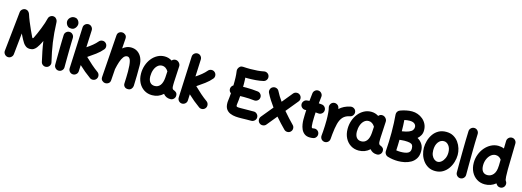

<svg xmlns="http://www.w3.org/2000/svg" viewBox="2 -1840 8063 2967"><g transform="rotate(15 4033.0 -356.0)"><path d="M97.2 74.2Q67.4 70.8 47.4 46.4Q27.3 22 30.8 -7.8L97.7 -642.6Q101.1 -674.3 127.7 -694.1Q154.3 -713.9 185.5 -708Q208.5 -704.1 223.4 -687.3Q238.3 -670.4 243.7 -654.8Q260.3 -602.1 285.2 -541Q310.1 -480 336.4 -422.4Q362.8 -364.7 383.8 -321.3Q391.1 -306.6 397 -306.6Q402.3 -306.6 410.2 -320.3Q426.8 -353 446.5 -397.9Q466.3 -442.9 485.4 -491.2Q504.4 -539.6 519 -583.3Q533.7 -627 540 -657.2Q546.9 -689 574.5 -705.8Q602.1 -722.7 633.3 -713.9Q658.7 -706.5 672.6 -684.6Q686.5 -662.6 687 -645Q690.4 -552.2 697 -473.4Q703.6 -394.5 714.1 -322Q724.6 -249.5 739 -176.5Q753.4 -103.5 772.5 -22.9Q779.8 6.8 763.4 33.2Q747.1 59.6 717.3 66.4Q687.5 73.7 661.1 57.4Q634.8 41 627.9 11.2Q608.4 -73.2 593 -150.4Q577.6 -227.5 566.4 -308.1Q558.1 -290 548.3 -270.8Q538.6 -251.5 528.8 -235.4Q516.6 -213.9 499.5 -190.7Q482.4 -167.5 457.5 -151.4Q432.6 -135.3 396.5 -135.3Q356.9 -135.3 330.6 -153.8Q304.2 -172.4 287.4 -198Q270.5 -223.6 259.8 -244.6Q249 -263.7 237.3 -287.4Q225.6 -311 214.4 -334L179.2 7.8Q175.8 37.6 151.6 57.6Q127.4 77.6 97.2 74.2Z M841.8 -694.8Q841.8 -717.8 854.5 -738.5Q867.2 -759.3 888.2 -772.5Q909.2 -785.6 934.1 -785.6Q965.8 -785.6 984.6 -770.5Q1003.4 -755.4 1012 -734.9Q1020.5 -714.4 1020.5 -698.2Q1020.5 -680.2 1010.5 -658Q1000.5 -635.7 980.7 -619.9Q960.9 -604 931.6 -604Q897 -604 877.4 -620.1Q857.9 -636.2 849.9 -657.5Q841.8 -678.7 841.8 -694.8ZM923.3 -548.3Q954.1 -546.9 974.6 -523.9Q995.1 -501 994.1 -470.7Q992.7 -437.5 991.5 -389.4Q990.2 -341.3 989.5 -286.4Q988.8 -231.4 988.3 -177.2Q987.8 -123 987.5 -76.7Q987.3 -30.3 987.3 0Q987.3 30.3 965.3 52.2Q943.4 74.2 912.6 74.2Q882.3 74.2 860.4 52.2Q838.4 30.3 838.4 0Q838.4 -31.2 838.6 -77.6Q838.9 -124 839.4 -178.5Q839.8 -232.9 840.8 -288.3Q841.8 -343.8 843 -392.8Q844.2 -441.9 845.7 -477.5Q847.2 -508.3 870.1 -528.8Q893.1 -549.3 923.3 -548.3Z M1514.6 42Q1497.1 66.9 1466.6 72.3Q1436 77.6 1411.1 59.6Q1311 -11.7 1220.7 -97.7L1216.3 1.5Q1214.8 32.2 1191.9 52.7Q1168.9 73.2 1138.7 72.3Q1107.9 70.8 1087.4 47.9Q1066.9 24.9 1067.9 -5.4L1097.2 -668Q1098.6 -698.7 1121.6 -719.2Q1144.5 -739.7 1174.8 -738.8Q1205.6 -737.3 1226.1 -714.4Q1246.6 -691.4 1245.6 -661.1L1233.4 -386.2Q1279.8 -416.5 1322.3 -451.4Q1364.7 -486.3 1394 -521.5Q1413.1 -544.9 1444.3 -548.1Q1475.6 -551.3 1499 -531.7Q1522.5 -512.2 1525.6 -481.2Q1528.8 -450.2 1509.3 -426.8Q1467.8 -376.5 1405.8 -330.3Q1343.8 -284.2 1284.7 -245.1Q1336.4 -194.3 1390.9 -146.7Q1445.3 -99.1 1497.6 -62Q1522 -43.9 1527.1 -13.4Q1532.2 17.1 1514.6 42Z M1655.3 73.7Q1627.9 71.3 1606.4 51Q1585 30.8 1587.4 -5.4L1634.8 -682.1Q1637.2 -719.2 1661.9 -736.3Q1686.5 -753.4 1714.8 -751Q1742.2 -749 1763.9 -728.8Q1785.6 -708.5 1783.2 -671.4L1772 -511.7Q1799.8 -535.2 1832 -548.8Q1864.3 -562.5 1901.4 -562.5Q1964.8 -562.5 2009.5 -531.2Q2054.2 -500 2077.9 -447Q2101.6 -394 2101.6 -328.1Q2101.6 -249.5 2100.8 -165.8Q2100.1 -82 2095.7 0.5Q2093.8 27.8 2074.2 50.5Q2054.7 73.2 2019.5 73.2Q1982.9 73.2 1963.6 51.3Q1944.3 29.3 1946.3 1Q1948.7 -53.2 1950.2 -100.6Q1951.7 -147.9 1951.7 -189.9Q1951.7 -299.3 1936.3 -356.7Q1920.9 -414.1 1882.3 -414.1Q1847.7 -414.1 1822.8 -380.9Q1797.9 -347.7 1780.3 -294.4Q1762.7 -241.2 1750 -180.7Q1749.5 -177.7 1748.5 -174.8L1735.8 5.4Q1733.4 42.5 1708.3 59.3Q1683.1 76.2 1655.3 73.7Z M2693.4 52.2Q2655.8 52.2 2627.4 38.3Q2599.1 24.4 2579.6 -1Q2505.4 66.9 2404.3 66.9Q2331.5 66.9 2275.1 31Q2218.8 -4.9 2186.8 -67.6Q2154.8 -130.4 2154.3 -210.9Q2153.8 -281.7 2175.3 -345.2Q2196.8 -408.7 2235.8 -457.8Q2274.9 -506.8 2327.4 -534.9Q2379.9 -563 2441.4 -563Q2505.4 -563 2559.1 -528.3Q2569.8 -543 2587.4 -550.3Q2605 -557.6 2625 -555.2Q2655.3 -550.8 2676.3 -525.9Q2697.3 -501 2695.3 -471.7L2683.1 -243.2Q2682.6 -235.8 2682.1 -228.5Q2681.2 -207.5 2680.7 -181.9Q2680.2 -156.2 2681.2 -143.6Q2682.1 -125.5 2689 -111.8Q2695.8 -98.1 2717.8 -92.3Q2735.4 -85.9 2751.7 -70.3Q2768.1 -54.7 2768.1 -22Q2768.1 8.3 2746.1 30.3Q2724.1 52.2 2693.4 52.2ZM2406.2 -81.5Q2460.4 -81.5 2493.4 -123Q2526.4 -164.6 2533.2 -248.5Q2533.2 -254.9 2533.7 -260.3Q2533.7 -263.2 2534.2 -266.1L2539.1 -350.6Q2520 -380.9 2495.4 -397.7Q2470.7 -414.6 2439.9 -414.6Q2398.4 -414.6 2367.4 -386.5Q2336.4 -358.4 2319.8 -311.8Q2303.2 -265.1 2303.2 -209Q2304.2 -147.9 2330.8 -114.7Q2357.4 -81.5 2406.2 -81.5Z M3259.8 42Q3242.2 66.9 3211.7 72.3Q3181.2 77.6 3156.2 59.6Q3056.2 -11.7 2965.8 -97.7L2961.4 1.5Q2960 32.2 2937 52.7Q2914.1 73.2 2883.8 72.3Q2853 70.8 2832.5 47.9Q2812 24.9 2813 -5.4L2842.3 -668Q2843.8 -698.7 2866.7 -719.2Q2889.6 -739.7 2919.9 -738.8Q2950.7 -737.3 2971.2 -714.4Q2991.7 -691.4 2990.7 -661.1L2978.5 -386.2Q3024.9 -416.5 3067.4 -451.4Q3109.9 -486.3 3139.2 -521.5Q3158.2 -544.9 3189.5 -548.1Q3220.7 -551.3 3244.1 -531.7Q3267.6 -512.2 3270.8 -481.2Q3273.9 -450.2 3254.4 -426.8Q3212.9 -376.5 3150.9 -330.3Q3088.9 -284.2 3029.8 -245.1Q3081.5 -194.3 3136 -146.7Q3190.4 -99.1 3242.7 -62Q3267.1 -43.9 3272.2 -13.4Q3277.3 17.1 3259.8 42Z M3543 -330.1Q3540 -353.5 3551 -373.8Q3562 -394 3581.1 -404.8Q3582 -438 3582 -468.8Q3582 -503.4 3581.1 -529.3Q3580.1 -555.2 3577.9 -580.3Q3575.7 -605.5 3571.3 -637.7Q3569.3 -653.3 3577.6 -673.6Q3585.9 -693.8 3604.2 -708.5Q3622.6 -723.1 3649.4 -721.2Q3679.7 -719.2 3709.7 -718.3Q3739.7 -717.3 3769 -717.3Q3824.2 -717.3 3881.3 -721.9Q3938.5 -726.6 3980 -735.8Q4010.3 -742.7 4036.4 -726.3Q4062.5 -710 4068.8 -680.2Q4075.7 -650.4 4059.3 -624.3Q4043 -598.1 4013.2 -591.3Q3957 -578.1 3893.6 -573Q3830.1 -567.9 3769 -567.9Q3758.8 -567.9 3748 -568.1Q3737.3 -568.4 3727.5 -568.8Q3729 -545.9 3730.2 -521.7Q3731.4 -497.6 3731.4 -468.8Q3731.4 -446.3 3731 -422.4Q3755.9 -423.3 3782.7 -423.3Q3874.5 -423.3 3967.3 -412.1Q3997.6 -408.7 4016.8 -384Q4036.1 -359.4 4032.2 -329.1Q4028.8 -299.3 4004.2 -280.3Q3979.5 -261.2 3949.2 -264.6Q3869.1 -273.9 3782.7 -273.9Q3751 -273.9 3724.1 -272.9Q3721.7 -237.3 3718.3 -203.4Q3714.8 -169.4 3710.4 -139.2Q3709 -129.9 3709 -119.6Q3709 -103 3724.1 -98.4Q3739.3 -93.8 3783.4 -95Q3827.6 -96.2 3913.6 -96.2Q3933.1 -96.2 3951.4 -96.2Q3969.7 -96.2 3987.3 -96.7Q4018.1 -97.7 4040.5 -75.9Q4063 -54.2 4063.5 -23.9Q4064.5 6.8 4042.5 28.8Q4020.5 50.8 3990.2 51.8Q3971.2 52.2 3952.1 52.2Q3933.1 52.2 3913.6 52.2Q3879.4 52.2 3833.5 54Q3787.6 55.7 3740 51.8Q3692.4 47.9 3651.6 31.2Q3610.8 14.6 3585.7 -21.2Q3560.5 -57.1 3560.5 -119.6Q3560.5 -127.9 3561 -137Q3561.5 -146 3563 -156.2Q3566.9 -182.6 3569.8 -213.6Q3572.8 -244.6 3575.2 -277.8Q3546.9 -296.9 3543 -330.1Z M4125 57.6Q4101.6 38.6 4098.6 7.3Q4095.7 -23.9 4114.7 -47.4L4268.1 -234.4Q4231.4 -283.7 4199.5 -334Q4167.5 -384.3 4142.6 -434.6Q4129.4 -461.9 4139.2 -491.2Q4148.9 -520.5 4176.3 -533.7Q4203.6 -546.9 4232.9 -537.4Q4262.2 -527.8 4275.4 -500.5Q4293 -465.3 4315.9 -428.2Q4338.9 -391.1 4365.7 -353.5L4502.9 -521.5Q4522 -544.9 4553.2 -548.1Q4584.5 -551.3 4607.9 -531.7Q4631.3 -512.7 4634.5 -481.4Q4637.7 -450.2 4618.2 -426.8L4459 -232.4Q4500.5 -183.1 4542.7 -137.2Q4585 -91.3 4623.5 -52.2Q4645 -31.2 4645 -0.2Q4645 30.8 4623.5 52.2Q4602.5 73.7 4571.5 73.7Q4540.5 73.7 4519 52.2Q4482.4 15.6 4442.6 -26.9Q4402.8 -69.3 4363.3 -115.7L4230 47.4Q4210.9 70.8 4179.7 73.7Q4148.4 76.7 4125 57.6Z M5043 -391.1Q5039.1 -360.8 5014.6 -342Q4990.2 -323.2 4960 -326.7Q4938.5 -329.1 4915.5 -330.6Q4913.1 -291.5 4911.9 -252.2Q4910.6 -212.9 4910.6 -173.3Q4910.6 -137.7 4914.3 -109.6Q4918 -81.5 4931.6 -81.5Q4940.9 -81.5 4954.6 -84Q4984.9 -89.4 5010.3 -71.8Q5035.6 -54.2 5041 -24.4Q5046.4 5.4 5029.1 31.2Q5011.7 57.1 4981.4 62.5Q4968.3 64.9 4955.8 65.9Q4943.4 66.9 4931.6 66.9Q4876 66.9 4842 41.3Q4808.1 15.6 4791 -23.2Q4773.9 -62 4768.1 -102.8Q4762.2 -143.6 4762.2 -173.3Q4762.2 -212.4 4763.4 -251Q4764.6 -289.6 4766.6 -327.6Q4761.7 -327.1 4756.3 -326.7Q4726.1 -323.2 4701.7 -342.3Q4677.2 -361.3 4673.3 -391.1Q4669.9 -421.4 4689 -446Q4708 -470.7 4737.8 -474.1Q4757.8 -476.6 4778.3 -478Q4781.2 -509.3 4784.7 -540.5Q4788.1 -571.8 4791.5 -602.5Q4795.4 -632.8 4819.6 -652.1Q4843.8 -671.4 4874 -667.5Q4904.3 -664.1 4923.6 -639.6Q4942.9 -615.2 4939 -585Q4936 -558.1 4933.1 -531.7Q4930.2 -505.4 4927.2 -479Q4954.1 -477.1 4979 -474.1Q5009.3 -470.2 5028.1 -445.8Q5046.9 -421.4 5043 -391.1Z M5164.1 74.2Q5154.3 73.2 5145.5 69.8Q5115.7 58.6 5103 29.3Q5095.2 11.7 5097.2 -7.3Q5097.7 -10.7 5097.7 -14.6Q5099.1 -28.8 5100.3 -43.7Q5101.6 -58.6 5103 -73.2Q5106 -116.2 5108.2 -164.6Q5110.4 -212.9 5110.4 -259.8Q5110.4 -320.8 5105.7 -374.5Q5101.1 -428.2 5093.3 -453.1Q5085 -481.9 5099.9 -509.5Q5114.7 -537.1 5143.6 -545.4Q5172.4 -553.7 5200 -539.1Q5227.5 -524.4 5235.8 -495.6Q5239.3 -484.4 5241.7 -472.2Q5273.9 -502.4 5316.9 -524.4Q5359.9 -546.4 5416.5 -557.1Q5446.3 -562.5 5472.4 -545.4Q5498.5 -528.3 5503.9 -498Q5509.3 -468.3 5492.2 -442.1Q5475.1 -416 5444.8 -410.6Q5374.5 -397 5336.4 -355Q5298.3 -313 5280.3 -242.4Q5262.2 -171.9 5252.4 -72.3Q5249.5 -29.3 5245.6 7.3Q5244.6 17.1 5241.2 25.9Q5230 55.7 5200.7 68.4Q5183.1 76.2 5164.1 74.2Z M5998 52.2Q5960.4 52.2 5932.1 38.3Q5903.8 24.4 5884.3 -1Q5810.1 66.9 5709 66.9Q5636.2 66.9 5579.8 31Q5523.4 -4.9 5491.5 -67.6Q5459.5 -130.4 5459 -210.9Q5458.5 -281.7 5480 -345.2Q5501.5 -408.7 5540.5 -457.8Q5579.6 -506.8 5632.1 -534.9Q5684.6 -563 5746.1 -563Q5810.1 -563 5863.8 -528.3Q5874.5 -543 5892.1 -550.3Q5909.7 -557.6 5929.7 -555.2Q5960 -550.8 5981 -525.9Q6002 -501 6000 -471.7L5987.8 -243.2Q5987.3 -235.8 5986.8 -228.5Q5985.8 -207.5 5985.4 -181.9Q5984.9 -156.2 5985.8 -143.6Q5986.8 -125.5 5993.7 -111.8Q6000.5 -98.1 6022.5 -92.3Q6040 -85.9 6056.4 -70.3Q6072.8 -54.7 6072.8 -22Q6072.8 8.3 6050.8 30.3Q6028.8 52.2 5998 52.2ZM5710.9 -81.5Q5765.1 -81.5 5798.1 -123Q5831.1 -164.6 5837.9 -248.5Q5837.9 -254.9 5838.4 -260.3Q5838.4 -263.2 5838.9 -266.1L5843.8 -350.6Q5824.7 -380.9 5800 -397.7Q5775.4 -414.6 5744.6 -414.6Q5703.1 -414.6 5672.1 -386.5Q5641.1 -358.4 5624.5 -311.8Q5607.9 -265.1 5607.9 -209Q5608.9 -147.9 5635.5 -114.7Q5662.1 -81.5 5710.9 -81.5Z M6646.5 -173.8Q6646.5 -101.6 6617.2 -54.7Q6587.9 -7.8 6541.3 18.8Q6494.6 45.4 6440.9 56.2Q6387.2 66.9 6338.9 66.9Q6252.9 66.9 6177.2 43.9Q6150.9 38.1 6134.3 15.6Q6117.7 -6.8 6119.1 -34.7Q6124.5 -105.5 6127.2 -184.8Q6129.9 -264.2 6129.9 -333Q6129.9 -418.5 6126.5 -485.4Q6123 -552.2 6117.7 -619.1Q6115.7 -645 6129.9 -666Q6144 -687 6168 -695.3Q6210.9 -711.4 6258.8 -721.7Q6306.6 -731.9 6354.5 -731.9Q6399.9 -731.9 6444.6 -716.1Q6489.3 -700.2 6525.9 -669.7Q6562.5 -639.2 6584.5 -595.5Q6606.4 -551.8 6606.4 -495.6Q6606.4 -450.7 6587.9 -416.5Q6569.3 -382.3 6539.6 -356.9Q6587.9 -330.1 6617.2 -284.9Q6646.5 -239.7 6646.5 -173.8ZM6354.5 -582.5Q6314.5 -582.5 6270.5 -572.3Q6273.4 -530.8 6275.4 -487.5Q6277.3 -444.3 6277.8 -393.6Q6349.6 -404.3 6388.4 -420.9Q6427.2 -437.5 6442.6 -459.2Q6458 -481 6458 -507.8Q6458 -539.6 6432.4 -561Q6406.7 -582.5 6354.5 -582.5ZM6356 -263.2Q6344.2 -263.2 6322.5 -261.2Q6300.8 -259.3 6277.3 -257.3Q6276.9 -215.3 6275.4 -171.9Q6273.9 -128.4 6271.5 -86.9Q6305.7 -81.5 6338.9 -81.5Q6419.9 -81.5 6458.5 -102.3Q6497.1 -123 6497.1 -173.8Q6497.1 -209 6485.4 -228.5Q6473.6 -248 6443.1 -255.6Q6412.6 -263.2 6356 -263.2Z M6946.3 -563Q7012.7 -563 7061.8 -535.4Q7110.8 -507.8 7143.1 -463.1Q7175.3 -418.5 7191.2 -365.7Q7207 -313 7207 -262.7Q7207 -207.5 7189.9 -149.7Q7172.9 -91.8 7138.7 -42.7Q7104.5 6.3 7053 36.6Q7001.5 66.9 6933.1 66.9Q6869.6 66.9 6821 40Q6772.5 13.2 6739.5 -31Q6706.5 -75.2 6689.7 -129.2Q6672.9 -183.1 6672.9 -237.3Q6672.9 -292 6689 -349.1Q6705.1 -406.2 6738.3 -454.8Q6771.5 -503.4 6823.2 -533.2Q6875 -563 6946.3 -563ZM6946.3 -414.6Q6893.1 -414.6 6857.7 -366.5Q6822.3 -318.4 6822.3 -237.3Q6822.3 -188.5 6838.4 -153.6Q6854.5 -118.7 6879.9 -100.1Q6905.3 -81.5 6933.1 -81.5Q6963.9 -81.5 6992.7 -105Q7021.5 -128.4 7040 -169.4Q7058.6 -210.4 7058.6 -262.7Q7058.6 -330.6 7025.6 -372.6Q6992.7 -414.6 6946.3 -414.6Z M7350.6 -733.4Q7381.3 -731.9 7401.9 -709Q7422.4 -686 7421.4 -655.8Q7418.5 -594.2 7416.7 -511.7Q7415 -429.2 7414.1 -338.4Q7413.1 -247.6 7412.8 -159.7Q7412.6 -71.8 7412.6 0Q7412.6 30.3 7390.6 52.2Q7368.7 74.2 7337.9 74.2Q7307.6 74.2 7285.6 52.2Q7263.7 30.3 7263.7 0Q7263.7 -72.3 7263.9 -160.2Q7264.2 -248 7265.4 -339.4Q7266.6 -430.7 7268.3 -514.6Q7270 -598.6 7272.9 -662.6Q7274.4 -693.4 7297.4 -713.9Q7320.3 -734.4 7350.6 -733.4Z M7778.3 -563Q7827.1 -563 7870.6 -544.9L7873.5 -666.5Q7874.5 -696.8 7896.7 -718.3Q7918.9 -739.7 7949.7 -738.8Q7980 -738.3 8001.5 -715.8Q8022.9 -693.4 8022 -663.1L8013.2 -248.5Q8013.2 -173.3 8015.6 -136.5Q8018.1 -99.6 8021.7 -86.4Q8025.4 -73.2 8028.3 -69.3Q8047.9 -45.9 8044.7 -14.9Q8041.5 16.1 8018.1 35.6Q7994.6 55.2 7963.4 52Q7932.1 48.8 7913.1 25.4Q7905.3 15.6 7898.9 5.4Q7823.7 66.9 7726.6 66.9Q7653.8 66.9 7597.7 31Q7541.5 -4.9 7509.5 -67.9Q7477.5 -130.9 7477.5 -211.9Q7477.5 -282.2 7501.5 -345.7Q7525.4 -409.2 7567.1 -458Q7608.9 -506.8 7663.1 -534.9Q7717.3 -563 7778.3 -563ZM7627 -209.5Q7627 -147.9 7653.3 -114.7Q7679.7 -81.5 7728.5 -81.5Q7784.2 -81.5 7822.5 -126Q7860.8 -170.4 7863.8 -261.2Q7863.8 -265.6 7864.7 -269.5L7866.7 -364.7Q7852.5 -387.2 7829.1 -400.9Q7805.7 -414.6 7776.4 -414.6Q7735.4 -414.6 7701.4 -386.5Q7667.5 -358.4 7647.2 -312Q7627 -265.6 7627 -209.5Z"/></g></svg>

Font: Mikhak ExtraBold
Style: Regular
Weight: 800
Designer: Amin Abedi
Version: Version 3.3